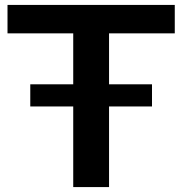

<svg xmlns="http://www.w3.org/2000/svg" viewBox="-20 -760 740 780"><path d="M277.5 0V-327.5H103V-417.5H277.5V-624.5H10.5V-740H690V-624.5H423V-417.5H597.5V-327.5H423V0Z"/></svg>

Font: Encode Sans Expanded Expanded SemiBold
Style: Regular
Weight: 600
Width: 7
Designer: Multiple Designers
Foundry: Impallari Type
Version: Version 3.000; ttfautohint (v1.8.3) -l 8 -r 50 -G 200 -x 14 